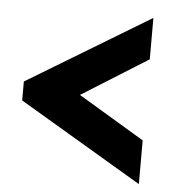

<svg xmlns="http://www.w3.org/2000/svg" viewBox="-46 -586 606 656"><g transform="rotate(5 257.5 -258.0)"><path d="M32 -223V-288L454 -543V-401L227 -259L454 -123V27Z"/></g></svg>

Font: Raleway
Style: Bold
Weight: 700
Designer: Matt McInerney, Pablo Impallari, Rodrigo Fuenzalida
Foundry: Matt McInerney, Pablo Impallari, Rodrigo Fuenzalida
Version: Version 3.000